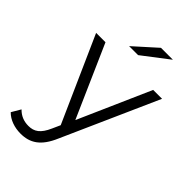

<svg xmlns="http://www.w3.org/2000/svg" viewBox="-298 -824 1116 1116"><g transform="rotate(45 260.0 -266.0)"><path d="M78 -526H1L235 -1L213 48C184 114 152 135 105 135C67 135 35 122 9 95L-24 151C7 183 55 199 104 199C180 199 237 166 281 62L543 -526H470L274 -82ZM265 -607 427 -731H329L191 -607Z"/></g></svg>

Font: Montserrat-Alt1
Style: Regular
Weight: 400
Designer: Differentunic
Foundry: Differentunic
Version: Version 7.222